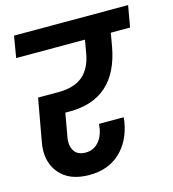

<svg xmlns="http://www.w3.org/2000/svg" viewBox="-111 -832 841 933"><g transform="rotate(-15 309.5 -365.5)"><path d="M27 -632 45 -740H619L600 -632H503L491 -563Q445 -314 211 -314H189L169 -201Q160 -157 177 -129Q194 -101 235 -101Q272 -101 297 -126.5Q322 -152 330 -194L333 -219H457Q455 -201 455 -198Q439 -102 379 -46.5Q319 9 225 9Q123 9 73.5 -52Q24 -113 42 -207L80 -419H182Q262 -419 305 -455.5Q348 -492 361 -563L373 -632Z"/></g></svg>

Font: Poppins SemiBold
Style: Italic
Weight: 600
Italic angle: -10°
Designer: Ninad Kale (Devanagari), Jonny Pinhorn (Latin)
Foundry: Indian Type Foundry
Version: Version 3.200;PS 1.000;hotconv 16.6.54;makeotf.lib2.5.65590